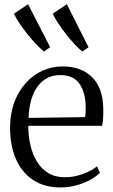

<svg xmlns="http://www.w3.org/2000/svg" viewBox="-20 -854 523 886"><path d="M260 11Q185 11 133 -23.2Q81 -57.5 53.8 -119.5Q26.5 -181.5 26.5 -264Q26.5 -329.5 46 -381.8Q65.5 -434 99 -471Q132.5 -508 176.2 -527.8Q220 -547.5 268 -547.5Q354.5 -547.5 404.5 -498.5Q454.5 -449.5 456.5 -355.5Q457 -327 455.8 -307.8Q454.5 -288.5 451 -273.5H110.5Q110.5 -226.5 120.5 -183.5Q130.5 -140.5 151 -107.5Q171.5 -74.5 203.2 -55.2Q235 -36 278.5 -36Q321.5 -36 363.2 -51.5Q405 -67 427.5 -86.5L441 -56.5Q422.5 -38 393.8 -22.8Q365 -7.5 330.2 1.8Q295.5 11 260 11ZM111.5 -310 372.5 -313.5Q374.5 -323 375 -335.2Q375.5 -347.5 375.5 -357Q375.5 -424.5 347.8 -466Q320 -507.5 257.5 -507.5Q224 -507.5 197.8 -493.8Q171.5 -480 152.8 -454.2Q134 -428.5 123.8 -392Q113.5 -355.5 111.5 -310ZM182.5 -616.5Q167 -629 147 -650Q127 -671 106.8 -696.2Q86.5 -721.5 70 -746.2Q53.5 -771 44.5 -791L109.5 -834.5L211.5 -636L183.5 -616.5ZM359.5 -616.5Q344 -629 324.2 -650Q304.5 -671 284.8 -696.2Q265 -721.5 248.8 -746.2Q232.5 -771 223.5 -791L288.5 -834.5L388.5 -636L360.5 -616.5Z"/></svg>

Font: Merriweather 72pt Light
Style: Regular
Weight: 300
Version: Version 2.100